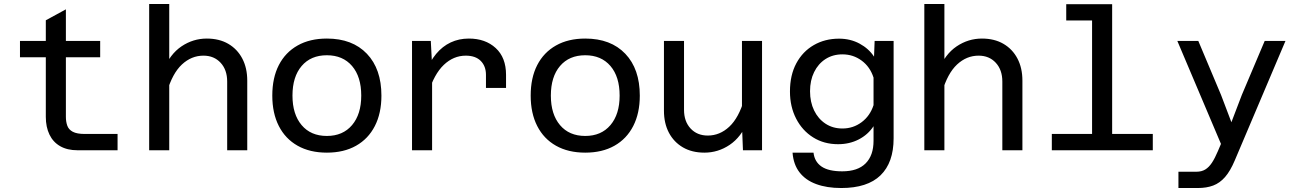

<svg xmlns="http://www.w3.org/2000/svg" viewBox="-20 -756 6540 966"><path d="M370 0Q318.5 0 282.8 -20.5Q247 -41 228.8 -79Q210.5 -117 210.5 -168V-654L311.5 -709V-168Q311.5 -143.5 318.5 -123.8Q325.5 -104 346.2 -93Q367 -82 406.5 -82H571.5V0ZM80.5 -468V-550H484V-468Z M1123 0V-345.5Q1123 -404.5 1090 -440.2Q1057 -476 1003.5 -476Q943 -476 895.2 -431.5Q847.5 -387 820 -293L803.5 -405Q835 -483.5 893.2 -522.8Q951.5 -562 1020.5 -562Q1083 -562 1128.5 -535.5Q1174 -509 1199 -461.5Q1224 -414 1224 -350V0ZM730.5 0V-736H831.5V0Z M1624.5 12Q1539 12 1477.4 -22.8Q1415.8 -57.5 1382.9 -122Q1350 -186.5 1350 -275Q1350 -364.5 1382.9 -428.5Q1415.8 -492.5 1477.4 -527.2Q1539 -562 1624.6 -562Q1753 -562 1826 -485.5Q1899 -409 1899 -274.9Q1899 -186.5 1866 -122Q1833 -57.5 1771.5 -22.8Q1710 12 1624.5 12ZM1624.5 -72Q1705 -72 1751.3 -126.6Q1797.5 -181.1 1797.5 -275.1Q1797.5 -370 1751.3 -424Q1705 -478 1624.5 -478Q1543.6 -478 1497.6 -423.9Q1451.5 -369.8 1451.5 -275Q1451.5 -181 1497.6 -126.5Q1543.6 -72 1624.5 -72Z M2425 -313.5V-379.5Q2425 -423 2398.8 -449.5Q2372.5 -476 2323.5 -476Q2261.5 -476 2212.8 -429.5Q2164 -383 2135 -288L2120.5 -390Q2142.5 -446.5 2174.2 -484.8Q2206 -523 2247.5 -542.5Q2289 -562 2339 -562Q2422 -562 2474 -514.2Q2526 -466.5 2526 -379.5V-313.5ZM2053 0V-550H2147.5L2154 -425V0Z M2924.5 12Q2839 12 2777.4 -22.8Q2715.8 -57.5 2682.9 -122Q2650 -186.5 2650 -275Q2650 -364.5 2682.9 -428.5Q2715.8 -492.5 2777.4 -527.2Q2839 -562 2924.6 -562Q3053 -562 3126 -485.5Q3199 -409 3199 -274.9Q3199 -186.5 3166 -122Q3133 -57.5 3071.5 -22.8Q3010 12 2924.5 12ZM2924.5 -72Q3005 -72 3051.3 -126.6Q3097.5 -181.1 3097.5 -275.1Q3097.5 -370 3051.3 -424Q3005 -478 2924.5 -478Q2843.6 -478 2797.6 -423.9Q2751.5 -369.8 2751.5 -275Q2751.5 -181 2797.6 -126.5Q2843.6 -72 2924.5 -72Z M3421.5 -550V-203.5Q3421.5 -145 3454.5 -109.5Q3487.5 -74 3541 -74Q3601.5 -74 3649.2 -118.5Q3697 -163 3724.5 -257L3741 -144Q3709.5 -66.5 3651.2 -27.2Q3593 12 3524 12Q3461.5 12 3416 -14.5Q3370.5 -41 3345.5 -88.2Q3320.5 -135.5 3320.5 -199V-550ZM3814 -550V0H3718L3713 -124V-550Z M4377.5 -471 4380.5 -550H4476V-60Q4476 62 4410.2 126Q4344.5 190 4212.5 190Q4140 190 4086.5 170.2Q4033 150.5 4002.5 111Q3972 71.5 3967.5 12H4073Q4078 57.5 4113.2 81.8Q4148.5 106 4217.5 106Q4295.5 106 4335.2 66Q4375 26 4375 -47.5V-121Q4347 -78.5 4300.5 -54.5Q4254 -30.5 4196.5 -30.5Q4125.5 -30.5 4071 -64.8Q4016.5 -99 3985.5 -159.2Q3954.5 -219.5 3954.5 -295.5Q3954.5 -378 3986.5 -437.5Q4018.5 -497 4074.5 -529.2Q4130.5 -561.5 4201.5 -561.5Q4258.5 -561.5 4304.8 -536.5Q4351 -511.5 4377.5 -471ZM4218.5 -109.5Q4272.5 -109.5 4315 -141.2Q4357.5 -173 4375 -227V-365.5Q4357.5 -420 4315 -451.2Q4272.5 -482.5 4218.5 -482.5Q4170 -482.5 4133.2 -458.8Q4096.5 -435 4076 -393.2Q4055.5 -351.5 4055.5 -297Q4055.5 -242.5 4076 -200.2Q4096.5 -158 4133.2 -133.8Q4170 -109.5 4218.5 -109.5Z M5023 0V-345.5Q5023 -404.5 4990 -440.2Q4957 -476 4903.5 -476Q4843 -476 4795.2 -431.5Q4747.5 -387 4720 -293L4703.5 -405Q4735 -483.5 4793.2 -522.8Q4851.5 -562 4920.5 -562Q4983 -562 5028.5 -535.5Q5074 -509 5099 -461.5Q5124 -414 5124 -350V0ZM4630.5 0V-736H4731.5V0Z M5474.5 0V-735H5575.5V0ZM5272 0V-82H5780V0ZM5344.5 -653V-735H5525V-653Z M6123.5 -278 6175.5 -141 6228 -278.5 6343 -550H6447.5L6192.5 51Q6170 104.5 6143.5 134.8Q6117 165 6083.8 177.5Q6050.5 190 6006.5 190H5909V108H5999.5Q6025.5 108 6044 96.8Q6062.5 85.5 6077.5 62.8Q6092.5 40 6107.5 4.5L6123 -32L5903.5 -550H6009Z"/></svg>

Font: Azeret Mono Thin
Style: Regular
Weight: 100
Designer: Martin Vácha
Foundry: Displaay
Version: Version 1.002